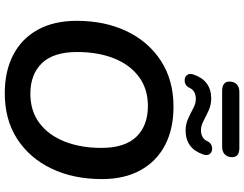

<svg xmlns="http://www.w3.org/2000/svg" viewBox="-132 -906 1048 825"><g transform="rotate(90 392.5 -494.0)"><path d="M381 10Q287 10 217 -26Q147 -62 108.5 -131.5Q70 -201 70 -299Q70 -420 114.5 -513.5Q159 -607 242 -661Q325 -715 439 -715Q534 -715 603.5 -679Q673 -643 711.5 -574Q750 -505 750 -407Q750 -286 705.5 -192Q661 -98 578.5 -44Q496 10 381 10ZM383 -100Q458 -100 510 -139.5Q562 -179 589 -248Q616 -317 616 -405Q616 -506 568 -555.5Q520 -605 436 -605Q362 -605 310 -566Q258 -527 231 -458.5Q204 -390 204 -301Q204 -199 252 -149.5Q300 -100 383 -100ZM372 -924Q331 -924 331 -955Q331 -975 342.5 -986.5Q354 -998 376 -998H616Q656 -998 656 -967Q656 -948 644.5 -936Q633 -924 611 -924ZM323 -763Q309 -764 302 -774.5Q295 -785 301 -802Q327 -877 404 -877Q431 -877 455 -866Q479 -855 500 -844Q521 -833 539 -833Q555 -833 567.5 -839Q580 -845 587 -860Q597 -882 622 -881Q636 -880 643 -869.5Q650 -859 644 -842Q618 -767 541 -767Q514 -767 490 -778Q466 -789 445.5 -800Q425 -811 406 -811Q390 -811 377.5 -805Q365 -799 358 -784Q348 -762 323 -763Z"/></g></svg>

Font: Nunito
Style: Bold Italic
Weight: 700
Italic angle: -9°
Designer: Vernon Adams
Foundry: Vernon Adams
Version: Version 3.601; ttfautohint (v1.8.2.53-6de2)